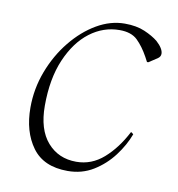

<svg xmlns="http://www.w3.org/2000/svg" viewBox="-61 -516 539 582"><g transform="rotate(10 208.5 -225.0)"><path d="M184 10Q110 10 75 -38Q40 -86 40 -160Q40 -218 60.5 -272Q81 -326 115.5 -368.5Q150 -411 192 -435.5Q234 -460 278 -460Q314 -460 339.5 -449Q365 -438 381 -425Q403 -405 403 -389Q403 -380 394 -374L368 -357H364L356 -372Q340 -401 321 -419.5Q302 -438 266 -438Q216 -438 174.5 -406.5Q133 -375 107.5 -315.5Q82 -256 82 -173Q82 -100 116 -61Q150 -22 205 -22Q252 -22 289 -54.5Q326 -87 353 -139H355L361 -134Q348 -99 323 -66Q298 -33 263 -11.5Q228 10 184 10Z"/></g></svg>

Font: Spectral ExtraLight
Style: Italic
Weight: 275
Italic angle: -10°
Designer: Jean-Baptiste Levee
Foundry: Production Type
Version: Version 2.001